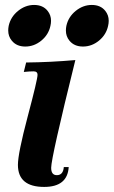

<svg xmlns="http://www.w3.org/2000/svg" viewBox="-20 -737 453 764"><path d="M155.8 6.8Q51.3 6.8 51.3 -81.1Q51.3 -126.5 90.3 -273.7Q129.4 -420.9 129.4 -439.5Q129.4 -453.1 113.3 -453.1Q98.6 -453.1 74.7 -450.7L84 -488.3Q181.6 -489.3 279.8 -498Q183.6 -109.4 183.6 -69.3Q183.6 -40 206.1 -40Q231.4 -40 233.9 -72.3H253.4Q248.5 6.8 155.8 6.8ZM310.1 -551.8Q275.4 -551.8 256.3 -575.2Q242.2 -592.3 242.2 -615.7Q242.2 -624.5 244.1 -634.3Q252 -669.9 281.2 -693.6Q310.5 -717.3 345.2 -717.3Q380.4 -717.3 398.9 -693.8Q412.6 -676.8 412.6 -654.3Q412.6 -644.5 410.2 -634.3Q402.8 -599.1 374 -575.4Q345.2 -551.8 310.1 -551.8ZM80.6 -551.8Q45.9 -551.8 26.9 -575.2Q12.7 -592.3 12.7 -615.7Q12.7 -624.5 14.6 -634.3Q22.5 -669.9 51.8 -693.6Q81.1 -717.3 115.7 -717.3Q150.9 -717.3 169.4 -693.8Q183.1 -676.8 183.1 -654.3Q183.1 -644.5 180.7 -634.3Q173.3 -599.1 144.5 -575.4Q115.7 -551.8 80.6 -551.8Z"/></svg>

Font: Munson
Style: Bold Italic
Weight: 700
Italic angle: -12°
Designer: Paul James MIller
Foundry: High-Logic / Made with FontCreator
Version: Version 2.10;May 5, 2019;FontCreator 11.5.0.2430 64-bit